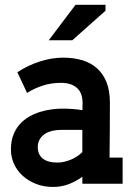

<svg xmlns="http://www.w3.org/2000/svg" viewBox="-20 -754 549 789"><path d="M318.4 1V-27.8Q293.5 -9.3 263.4 2.4Q233.4 14.2 197.3 14.2Q160.2 14.2 128.7 2Q97.2 -10.3 74 -31Q50.8 -51.8 37.8 -79.8Q24.9 -107.9 24.9 -140.1Q24.9 -173.3 34.7 -199Q44.4 -224.6 61 -243.2Q77.6 -261.7 99.1 -274.2Q120.6 -286.6 144 -293.9Q167.5 -301.3 191.4 -304.4Q215.3 -307.6 235.8 -307.6Q260.7 -307.6 281.2 -305.9Q301.8 -304.2 318.8 -301.3L319.3 -328.1Q319.8 -372.1 296.1 -392.8Q272.5 -413.6 231.4 -413.6Q189.9 -413.6 155 -402.1Q120.1 -390.6 91.3 -372.1L51.3 -457Q94.2 -485.4 143.3 -501.2Q192.4 -517.1 239.7 -517.1Q283.2 -517.1 318.6 -506.3Q354 -495.6 379.2 -472.9Q404.3 -450.2 418 -415.5Q431.6 -380.9 431.6 -332.5Q431.6 -275.9 431.2 -219.5Q430.7 -163.1 430.2 -106.4H483.9V1ZM233.4 -220.2Q186 -220.2 160.6 -200.9Q135.3 -181.6 135.3 -149.4Q135.3 -118.7 156 -102.3Q176.8 -85.9 216.3 -85.9Q231 -85.9 245.8 -89.6Q260.7 -93.3 273.9 -99.1Q287.1 -105 298.6 -112.8Q310.1 -120.6 318.4 -128.9V-220.2ZM276.9 -588.4H180.2L290.5 -734.4H413.6V-710Z"/></svg>

Font: Twentytwelve Slab
Style: TwentytwelveSlab
Weight: 700
Designer: Domenico Catapano
Version: Version 1.00 2012